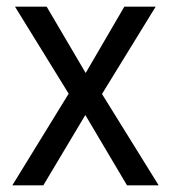

<svg xmlns="http://www.w3.org/2000/svg" viewBox="-20 -556 512 576"><path d="M186 -275 17 0H110L236 -211L361 0H456L286 -274L447 -536H353L237 -337L120 -536H25Z"/></svg>

Font: Noto Sans Devanagari UI SemiCondensed
Style: Regular
Weight: 400
Width: 4
Designer: Jelle Bosma - Monotype Design Team
Foundry: Monotype Imaging Inc.
Version: Version 2.004